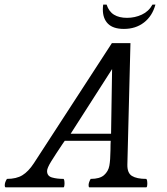

<svg xmlns="http://www.w3.org/2000/svg" viewBox="-57 -802 715 822"><path d="M417 -199.2Q416 -185.5 416 -159.2Q415.5 -116.2 411.1 -92.3Q406.7 -68.4 388.4 -52.2Q370.1 -36.1 331.1 -36.1Q322.3 -20.5 322.3 -9.3Q322.3 0 325.7 0H568.8Q571.8 0 572.8 -5.4Q573.7 -10.7 573.7 -14.6Q573.7 -34.2 568.8 -36.1Q528.3 -36.1 507.8 -48.8Q487.3 -61.5 488.3 -98.1L501.5 -617.2H421.9L87.9 -103Q64.5 -67.4 38.8 -51.8Q13.2 -36.1 -27.3 -36.1Q-36.6 -21.5 -36.6 -9.3Q-36.6 0 -32.7 0H214.8Q217.3 0 218.3 -5.9Q219.2 -11.7 219.2 -14.6Q219.2 -34.2 214.8 -36.1Q186.5 -36.1 165.5 -42.2Q144.5 -48.3 144.5 -69.8Q144.5 -82.5 162.8 -112.1Q181.2 -141.6 210.4 -185.1L220.2 -199.2ZM422.9 -506.3 418.5 -229.5H245.6ZM473.6 -678.2Q523.9 -678.2 559.6 -705.8Q595.2 -733.4 608.4 -782.2H595.7Q579.6 -752.9 550 -739.3Q520.5 -725.6 486.8 -725.6Q453.1 -725.6 431.2 -739Q409.2 -752.4 399.4 -782.2H384.8Q383.3 -771.5 383.3 -761.7Q383.3 -722.2 405.5 -700.2Q427.7 -678.2 473.6 -678.2Z"/></svg>

Font: Radley
Style: Italic
Weight: 400
Italic angle: -12°
Designer: Vernon Adams
Foundry: Vernon Adams
Version: Version 1.003; ttfautohint (v1.6)